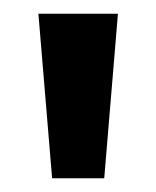

<svg xmlns="http://www.w3.org/2000/svg" viewBox="-20 -720 228 280"><path d="M56 -460 36 -700H152L132 -460Z"/></svg>

Font: Tektur Condensed Medium
Style: Regular
Weight: 500
Width: 3
Designer: Adam Jagosz
Foundry: Adam Jagosz
Version: Version 1.005;gftools[0.9.30]